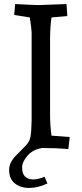

<svg xmlns="http://www.w3.org/2000/svg" viewBox="-20 -730 403 947"><path d="M136 -568Q136 -586 127 -644L50 -656L55 -710Q151 -705 171 -705L308 -710L312 -651L234 -644Q227 -595 227 -538V-167Q227 -110 234 -61L324 -54L317 5Q260 0 189 0Q144 6 116.5 37Q89 68 89 96Q89 155 145 155Q168 155 200 142L214 175Q167 197 124 197Q81 197 53 174.5Q25 152 25 108Q25 72 58 38Q67 28 72 24Q90 5 107.5 -12.5Q125 -30 130 -54Q135 -78 136 -137Z"/></svg>

Font: Andada SC
Style: Regular
Weight: 400
Designer: Carolina Giovagnoli
Foundry: Carolina Giovagnoli
Version: Version 1.003